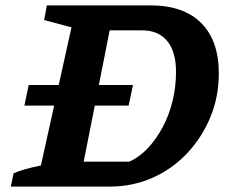

<svg xmlns="http://www.w3.org/2000/svg" viewBox="-20 -689 840 709"><path d="M537 -669Q658 -669 723 -604Q788 -539 788 -418Q788 -331 756.5 -255.5Q725 -180 670 -122Q615 -64 542 -32Q469 0 386 0H20L30 -49Q48 -57 72.5 -64Q97 -71 131 -78L244 -588L143 -615L153 -669ZM457 -92Q494 -108 525.5 -141.5Q557 -175 581 -220Q605 -265 617.5 -317.5Q630 -370 630 -423Q630 -498 597.5 -537.5Q565 -577 504 -577H385L289 -92ZM86 -375H471L455 -299H70Z"/></svg>

Font: Piazzolla Thin ExtraBold
Style: Italic
Weight: 800
Italic angle: -11.3°
Version: Version 2.005